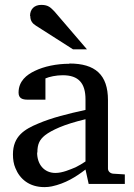

<svg xmlns="http://www.w3.org/2000/svg" viewBox="-20 -754 548 786"><path d="M133 -130C133 -164 142 -182 164 -200C178 -211 198 -222 224 -233C250 -244 285 -255 330 -266V-93C317 -84 303 -76 289 -69C267 -60 236 -46 207 -46C160 -46 132 -82 132 -129ZM264 -493C211 -493 160 -482 123 -464C89 -448 56 -422 56 -375C56 -352 71 -346 93 -346H166V-433C182 -440 210 -446 237 -446C302 -446 330 -413 330 -347V-304C257 -288 192 -272 136 -248C81 -225 33 -197 33 -122C33 -101 36 -82 43 -66C61 -21 100 12 162 12C172 12 182 11 192 9C248 -3 291 -30 330 -60L343 -1H491V-40L443 -43C432 -44 422 -52 422 -64V-344C422 -448 370 -494 264 -494ZM104 -688C104 -668 114 -657 127 -649L279 -552H336L203 -707C188 -722 179 -734 149 -734C121 -734 103 -717 103 -689Z"/></svg>

Font: Veleka
Style: Regular
Weight: 400
Designer: Stefan Peev, Context Ltd, 2016; SIL International, 1997-2014.
Foundry: Stefan Peev, Context Ltd, 2016
Version: Version 1.000